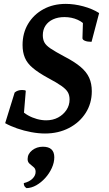

<svg xmlns="http://www.w3.org/2000/svg" viewBox="-20 -675 563 988"><path d="M211.6 12Q178 12 140.6 5Q103.2 -1.9 68.2 -14.1Q33.1 -26.3 6.6 -41.2L55.4 -198.8Q70.4 -211.9 93.7 -211.9Q108.3 -211.9 112.7 -207.9L102 -78L87.3 -109.8Q102.4 -93.9 123.9 -81.6Q145.4 -69.4 169.9 -62.6Q194.5 -55.9 217.6 -55.9Q252.2 -55.9 279 -70.3Q305.8 -84.8 321.9 -108.9Q338 -133.1 338 -162.7Q338 -184.1 329.6 -199.5Q321.2 -214.9 297.5 -232Q273.8 -249.1 227.1 -273.8Q177.5 -301 148.8 -325.2Q120 -349.3 108.1 -377.8Q96.1 -406.2 96.1 -443.4Q96.1 -504.9 124.7 -552.6Q153.3 -600.3 203.4 -627.6Q253.5 -655 318.5 -655Q361.9 -655 408.8 -642.4Q455.8 -629.7 490.1 -607.8L451.1 -459.8Q429.9 -459.8 417.1 -465.1Q404.3 -470.3 404.3 -478.6L407.5 -585.4L425.4 -534.3Q411.7 -558.7 380.2 -572.9Q348.8 -587.1 311.4 -587.1Q278.3 -587.1 253.1 -575.5Q227.9 -563.9 214.1 -543Q200.3 -522 200.3 -493.7Q200.3 -472.4 208.4 -456.9Q216.5 -441.4 240.3 -425.3Q264.1 -409.3 310.6 -384.5Q363.8 -357 394.7 -330.8Q425.5 -304.7 439 -274.6Q452.4 -244.5 452.4 -205.4Q452.4 -143.3 421.1 -94.1Q389.7 -44.8 335.1 -16.4Q280.4 12 211.6 12ZM116.5 293.1Q109.7 288.7 106.1 283.3Q102.4 277.9 102.4 267.3Q130.9 260.4 147.1 244.4Q163.3 228.4 163.3 209.2Q163.3 193.4 153 185Q142.7 176.6 132.4 167.7Q122.1 158.8 122.1 143.6Q122.1 116.8 145.4 98.4Q168.8 80 200.5 80Q259.4 80 259.4 134.4Q259.4 161.4 246.7 189.4Q234 217.4 213 240.7Q192 264 166.9 278.3Q141.8 292.5 116.5 293.1Z"/></svg>

Font: Petrona
Style: Italic
Weight: 400
Italic angle: -9°
Designer: Ringo R. Seeber
Foundry: Ringo R. Seeber
Version: Version 2.001; ttfautohint (v1.8.3)